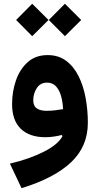

<svg xmlns="http://www.w3.org/2000/svg" viewBox="-20 -713 510 1001"><path d="M64 -608.9 147.9 -693.4 232.9 -608.9 147.9 -524.4ZM234.4 -608.9 318.4 -693.4 403.3 -608.9 318.4 -524.4ZM305.7 -2.9 301.8 -9.3Q283.7 -4.4 261.2 -1Q238.8 2.4 216.8 2.4Q133.8 2.4 88.4 -41.5Q43 -85.4 43 -169.9Q43 -235.4 63.2 -293.9Q83.5 -352.5 124.8 -389.2Q166 -425.8 228.5 -425.8Q284.7 -425.8 324.5 -396.2Q364.3 -366.7 389.4 -316.4Q414.6 -266.1 426.3 -202.9Q438 -139.6 438 -72.8Q438 50.8 350.3 133.3Q262.7 215.8 92.3 268.1L31.7 140.1Q134.3 115.7 208.7 77.9Q283.2 40 305.7 -2.9ZM308.6 -144Q307.6 -177.2 299.3 -209Q291 -240.7 273.2 -261.5Q255.4 -282.2 225.1 -282.2Q189.9 -282.2 171.6 -253.4Q153.3 -224.6 153.3 -190.4Q153.3 -160.6 171.9 -147.9Q190.4 -135.3 222.2 -135.3Q245.6 -135.3 267.3 -137.9Q289.1 -140.6 308.6 -144Z"/></svg>

Font: Estedad-FD Bold
Style: Regular
Weight: 700
Designer: Amin Abedi
Version: Version 7.3